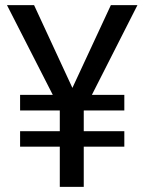

<svg xmlns="http://www.w3.org/2000/svg" viewBox="-20 -731 565 751"><path d="M466.3 -217.8V-157.2H307.6V0H213.9V-157.2H58.6V-217.8H213.9V-298.8H58.6V-359.9H186.5L7.3 -710.9H113.3L263.2 -387.2L413.6 -710.9H517.6L339.4 -359.9H466.3V-298.8H308.1L307.6 -297.9V-217.8Z"/></svg>

Font: Vazirmatn RD FD
Style: Regular
Weight: 400
Designer: Saber Rastikerdar
Foundry: Saber Rastikerdar
Version: Version 33.003